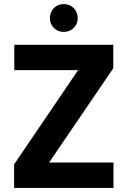

<svg xmlns="http://www.w3.org/2000/svg" viewBox="-20 -919 624 939"><path d="M49 0V-115L362 -576H50V-700H534V-585L220 -124H535V0ZM291 -763Q263 -763 243.5 -782.5Q224 -802 224 -830Q224 -860 243.5 -879.5Q263 -899 291 -899Q321 -899 340.5 -879.5Q360 -860 360 -830Q360 -802 340.5 -782.5Q321 -763 291 -763Z"/></svg>

Font: DM Sans 20pt Black
Style: Regular
Weight: 900
Version: Version 4.004;gftools[0.9.30]